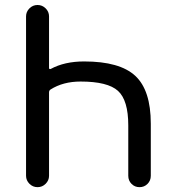

<svg xmlns="http://www.w3.org/2000/svg" viewBox="-20 -775 696 774"><path d="M497.1 -269.5Q497.1 -371.1 455.6 -408.7Q414.1 -446.3 304.7 -446.3Q234.4 -446.3 183.6 -414.1Q177.7 -410.2 177.7 -402.3V-66.4Q177.7 -47.9 164.1 -34.2Q150.4 -20.5 131.3 -20.5Q112.3 -20.5 98.6 -34.2Q85 -47.9 85 -66.4V-709Q85 -727.5 98.6 -741.2Q112.3 -754.9 131.3 -754.9Q150.4 -754.9 164.1 -741.2Q177.7 -727.5 177.7 -709V-500Q177.7 -498 179.7 -497.1Q181.6 -496.1 184.6 -497.1Q240.2 -527.3 319.3 -527.3Q462.9 -527.3 525.4 -469.2Q587.9 -411.1 587.9 -276.4V-66.4Q587.9 -46.9 574.7 -33.7Q561.5 -20.5 542.5 -20.5Q523.4 -20.5 510.3 -33.7Q497.1 -46.9 497.1 -66.4Z"/></svg>

Font: Gen Jyuu Gothic P Regular
Style: Regular
Weight: 400
Designer: [Source Han Sans]
Ryoko NISHIZUKA  (kana & ideographs); Paul D. Hunt (Latin, Greek & Cyrillic); Wenlong ZHANG  (bopomofo
Version: Version 1.002.20150607